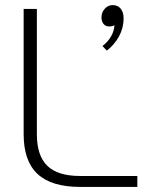

<svg xmlns="http://www.w3.org/2000/svg" viewBox="-20 -735 600 755"><path d="M73 -207V-700H125V-207Q125 -123 166 -83Q207 -43 295 -43H520V0H295Q182 0 127.5 -51Q73 -102 73 -207ZM466 -663Q466 -625 448 -592Q430 -559 400 -536L383 -554Q404 -570 416.5 -591.5Q429 -613 430 -636Q422 -631 409 -631Q395 -631 387 -641Q379 -651 379 -667Q379 -686 392 -700.5Q405 -715 423 -715Q443 -715 454.5 -701Q466 -687 466 -663Z"/></svg>

Font: KoHo Light
Style: Regular
Weight: 300
Version: Version 1.000; ttfautohint (v1.6)